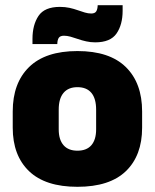

<svg xmlns="http://www.w3.org/2000/svg" viewBox="-20 -704 596 739"><path d="M278 15Q154.5 15 91.8 -45.2Q29 -105.5 29 -212.5V-275Q29 -384.5 92 -446Q155 -507.5 278 -507.5Q401.5 -507.5 464.2 -446Q527 -384.5 527 -275V-212.5Q527 -105.5 464.5 -45.2Q402 15 278 15ZM278 -124Q313.5 -124 331.8 -145.2Q350 -166.5 350 -206V-282Q350 -324.5 331.8 -346.5Q313.5 -368.5 278 -368.5Q243 -368.5 224.5 -346.5Q206 -324.5 206 -282V-206Q206 -166.5 224.5 -145.2Q243 -124 278 -124ZM346.5 -541Q328.5 -541 311.8 -544.8Q295 -548.5 280 -553.8Q265 -559 251.5 -562.8Q238 -566.5 226.5 -566.5Q212 -566.5 206.5 -558.8Q201 -551 200.5 -535V-534.5H105V-554.5Q105 -608 128.2 -642.8Q151.5 -677.5 210.5 -677.5Q230.5 -677.5 247.5 -673.8Q264.5 -670 279 -664.8Q293.5 -659.5 306.5 -655.8Q319.5 -652 331 -652Q345 -652 350.2 -660Q355.5 -668 356 -683.5V-684H452V-662.5Q452 -609 428.5 -575Q405 -541 346.5 -541Z"/></svg>

Font: Anek Latin Medium ExtraBold
Style: Regular
Weight: 800
Version: Version 1.003